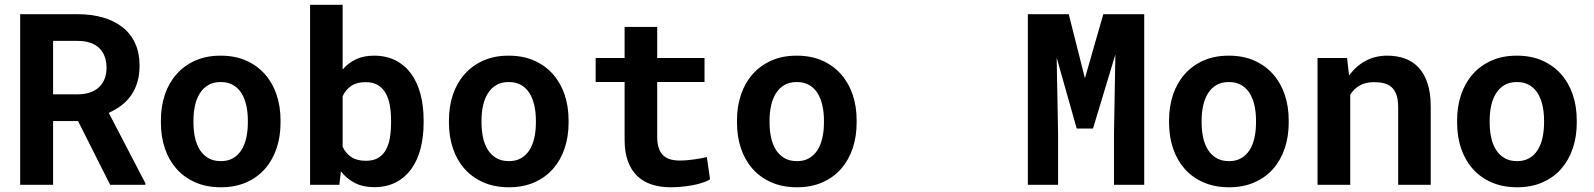

<svg xmlns="http://www.w3.org/2000/svg" viewBox="-20 -770 6641 800"><path d="M305.2 -265.6H201.2V0H64V-710.9H302.2Q361.3 -710.9 409.2 -697Q457 -683.1 491 -656.2Q524.9 -629.4 543.2 -589.4Q561.5 -549.3 561.5 -496.6Q561.5 -458.5 552.5 -428Q543.5 -397.5 526.6 -373.3Q509.8 -349.1 486.1 -331.1Q462.4 -313 433.1 -299.8L585.9 -6.3V0H439ZM201.2 -377H302.7Q360.8 -377 392.3 -406.5Q423.8 -436 423.8 -487.3Q423.8 -540.5 393.1 -570.1Q362.3 -599.6 302.2 -599.6H201.2Z M650.4 -269Q650.4 -326.7 667 -375.7Q683.6 -424.8 715.6 -460.9Q747.6 -497.1 793.7 -517.6Q839.8 -538.1 899.4 -538.1Q959 -538.1 1005.4 -517.6Q1051.8 -497.1 1083.7 -460.9Q1115.7 -424.8 1132.3 -375.7Q1148.9 -326.7 1148.9 -269V-258.8Q1148.9 -200.7 1132.3 -151.6Q1115.7 -102.5 1084 -66.4Q1052.2 -30.3 1005.9 -10Q959.5 10.3 900.4 10.3Q840.8 10.3 794.2 -10Q747.6 -30.3 715.6 -66.4Q683.6 -102.5 667 -151.6Q650.4 -200.7 650.4 -258.8ZM786.1 -258.8Q786.1 -225.6 792.5 -196.5Q798.8 -167.5 812.5 -145.8Q826.2 -124 847.9 -111.3Q869.6 -98.6 900.4 -98.6Q930.2 -98.6 951.7 -111.3Q973.1 -124 986.6 -145.8Q1000 -167.5 1006.3 -196.5Q1012.7 -225.6 1012.7 -258.8V-269Q1012.7 -301.3 1006.3 -330.1Q1000 -358.9 986.6 -380.9Q973.1 -402.8 951.7 -415.5Q930.2 -428.2 899.4 -428.2Q869.1 -428.2 847.7 -415.5Q826.2 -402.8 812.5 -380.9Q798.8 -358.9 792.5 -330.1Q786.1 -301.3 786.1 -269Z M1745.1 -258.8Q1745.1 -199.7 1732.2 -150.4Q1719.2 -101.1 1693.4 -65.4Q1667.5 -29.8 1628.9 -10Q1590.3 9.8 1539.1 9.8Q1492.7 9.8 1458.7 -7.6Q1424.8 -24.9 1400.4 -56.2L1394 0H1272V-750H1407.7V-480.5Q1431.2 -507.8 1463.1 -522.9Q1495.1 -538.1 1538.1 -538.1Q1589.8 -538.1 1628.7 -518.1Q1667.5 -498 1693.4 -462.4Q1719.2 -426.8 1732.2 -377.2Q1745.1 -327.6 1745.1 -269ZM1609.4 -269Q1609.4 -301.3 1604.5 -330.1Q1599.6 -358.9 1587.6 -380.6Q1575.7 -402.3 1555.2 -415Q1534.7 -427.7 1503.9 -427.7Q1466.8 -427.7 1443.6 -412.1Q1420.4 -396.5 1407.7 -369.1V-158.7Q1420.4 -131.3 1443.6 -115.7Q1466.8 -100.1 1504.9 -100.1Q1535.6 -100.1 1555.7 -112.1Q1575.7 -124 1587.6 -145.3Q1599.6 -166.5 1604.5 -195.6Q1609.4 -224.6 1609.4 -258.8Z M1850.6 -269Q1850.6 -326.7 1867.2 -375.7Q1883.8 -424.8 1915.8 -460.9Q1947.8 -497.1 1993.9 -517.6Q2040 -538.1 2099.6 -538.1Q2159.2 -538.1 2205.6 -517.6Q2252 -497.1 2283.9 -460.9Q2315.9 -424.8 2332.5 -375.7Q2349.1 -326.7 2349.1 -269V-258.8Q2349.1 -200.7 2332.5 -151.6Q2315.9 -102.5 2284.2 -66.4Q2252.4 -30.3 2206.1 -10Q2159.7 10.3 2100.6 10.3Q2041 10.3 1994.4 -10Q1947.8 -30.3 1915.8 -66.4Q1883.8 -102.5 1867.2 -151.6Q1850.6 -200.7 1850.6 -258.8ZM1986.3 -258.8Q1986.3 -225.6 1992.7 -196.5Q1999 -167.5 2012.7 -145.8Q2026.4 -124 2048.1 -111.3Q2069.8 -98.6 2100.6 -98.6Q2130.4 -98.6 2151.9 -111.3Q2173.3 -124 2186.8 -145.8Q2200.2 -167.5 2206.5 -196.5Q2212.9 -225.6 2212.9 -258.8V-269Q2212.9 -301.3 2206.5 -330.1Q2200.2 -358.9 2186.8 -380.9Q2173.3 -402.8 2151.9 -415.5Q2130.4 -428.2 2099.6 -428.2Q2069.3 -428.2 2047.9 -415.5Q2026.4 -402.8 2012.7 -380.9Q1999 -358.9 1992.7 -330.1Q1986.3 -301.3 1986.3 -269Z M2718.3 -657.7V-528.3H2915.5V-428.2H2718.3V-201.2Q2718.3 -172.4 2724.9 -153.1Q2731.4 -133.8 2743.7 -122.3Q2755.9 -110.8 2773.2 -106Q2790.5 -101.1 2812 -101.1Q2827.6 -101.1 2844 -102.5Q2860.4 -104 2875.2 -106.2Q2890.1 -108.4 2903.1 -110.8Q2916 -113.3 2925.3 -115.7L2938.5 -22.5Q2924.3 -14.2 2905.3 -8.1Q2886.2 -2 2864.7 2Q2843.3 5.9 2820.1 8.1Q2796.9 10.3 2774.4 10.3Q2731 10.3 2695.6 -1.2Q2660.2 -12.7 2635 -36.9Q2609.9 -61 2596.2 -98.4Q2582.5 -135.7 2582.5 -188V-428.2H2461.9V-528.3H2582.5V-657.7Z M3050.8 -269Q3050.8 -326.7 3067.4 -375.7Q3084 -424.8 3116 -460.9Q3147.9 -497.1 3194.1 -517.6Q3240.2 -538.1 3299.8 -538.1Q3359.4 -538.1 3405.8 -517.6Q3452.1 -497.1 3484.1 -460.9Q3516.1 -424.8 3532.7 -375.7Q3549.3 -326.7 3549.3 -269V-258.8Q3549.3 -200.7 3532.7 -151.6Q3516.1 -102.5 3484.4 -66.4Q3452.6 -30.3 3406.2 -10Q3359.9 10.3 3300.8 10.3Q3241.2 10.3 3194.6 -10Q3147.9 -30.3 3116 -66.4Q3084 -102.5 3067.4 -151.6Q3050.8 -200.7 3050.8 -258.8ZM3186.5 -258.8Q3186.5 -225.6 3192.9 -196.5Q3199.2 -167.5 3212.9 -145.8Q3226.6 -124 3248.3 -111.3Q3270 -98.6 3300.8 -98.6Q3330.6 -98.6 3352.1 -111.3Q3373.5 -124 3387 -145.8Q3400.4 -167.5 3406.7 -196.5Q3413.1 -225.6 3413.1 -258.8V-269Q3413.1 -301.3 3406.7 -330.1Q3400.4 -358.9 3387 -380.9Q3373.5 -402.8 3352.1 -415.5Q3330.6 -428.2 3299.8 -428.2Q3269.5 -428.2 3248 -415.5Q3226.6 -402.8 3212.9 -380.9Q3199.2 -358.9 3192.9 -330.1Q3186.5 -301.3 3186.5 -269Z M4433.1 -710.9 4500.5 -443.8 4577.1 -710.9H4747.6V0H4621.6V-210.4L4627.4 -543L4534.2 -234.4H4466.3L4382.8 -529.8L4388.7 -210.4V0H4262.7V-710.9Z M4851.1 -269Q4851.1 -326.7 4867.7 -375.7Q4884.3 -424.8 4916.3 -460.9Q4948.2 -497.1 4994.4 -517.6Q5040.5 -538.1 5100.1 -538.1Q5159.7 -538.1 5206.1 -517.6Q5252.4 -497.1 5284.4 -460.9Q5316.4 -424.8 5333 -375.7Q5349.6 -326.7 5349.6 -269V-258.8Q5349.6 -200.7 5333 -151.6Q5316.4 -102.5 5284.7 -66.4Q5252.9 -30.3 5206.5 -10Q5160.2 10.3 5101.1 10.3Q5041.5 10.3 4994.9 -10Q4948.2 -30.3 4916.3 -66.4Q4884.3 -102.5 4867.7 -151.6Q4851.1 -200.7 4851.1 -258.8ZM4986.8 -258.8Q4986.8 -225.6 4993.2 -196.5Q4999.5 -167.5 5013.2 -145.8Q5026.9 -124 5048.6 -111.3Q5070.3 -98.6 5101.1 -98.6Q5130.9 -98.6 5152.3 -111.3Q5173.8 -124 5187.3 -145.8Q5200.7 -167.5 5207 -196.5Q5213.4 -225.6 5213.4 -258.8V-269Q5213.4 -301.3 5207 -330.1Q5200.7 -358.9 5187.3 -380.9Q5173.8 -402.8 5152.3 -415.5Q5130.9 -428.2 5100.1 -428.2Q5069.8 -428.2 5048.3 -415.5Q5026.9 -402.8 5013.2 -380.9Q4999.5 -358.9 4993.2 -330.1Q4986.8 -301.3 4986.8 -269Z M5592.8 -528.3 5601.1 -455.1Q5629.4 -494.6 5669.9 -516.4Q5710.4 -538.1 5759.8 -538.1Q5799.8 -538.1 5833 -526.4Q5866.2 -514.6 5890.4 -489Q5914.6 -463.4 5928 -423.1Q5941.4 -382.8 5941.4 -325.2V0H5805.7V-323.2Q5805.7 -354.5 5798.6 -374.8Q5791.5 -395 5778.3 -406.7Q5765.1 -418.5 5746.6 -423.1Q5728 -427.7 5704.6 -427.7Q5669.9 -427.7 5645.5 -413.8Q5621.1 -399.9 5606 -375.5V0H5469.7V-528.3Z M6051.3 -269Q6051.3 -326.7 6067.9 -375.7Q6084.5 -424.8 6116.5 -460.9Q6148.4 -497.1 6194.6 -517.6Q6240.7 -538.1 6300.3 -538.1Q6359.9 -538.1 6406.2 -517.6Q6452.6 -497.1 6484.6 -460.9Q6516.6 -424.8 6533.2 -375.7Q6549.8 -326.7 6549.8 -269V-258.8Q6549.8 -200.7 6533.2 -151.6Q6516.6 -102.5 6484.9 -66.4Q6453.1 -30.3 6406.7 -10Q6360.4 10.3 6301.3 10.3Q6241.7 10.3 6195.1 -10Q6148.4 -30.3 6116.5 -66.4Q6084.5 -102.5 6067.9 -151.6Q6051.3 -200.7 6051.3 -258.8ZM6187 -258.8Q6187 -225.6 6193.4 -196.5Q6199.7 -167.5 6213.4 -145.8Q6227.1 -124 6248.8 -111.3Q6270.5 -98.6 6301.3 -98.6Q6331.1 -98.6 6352.5 -111.3Q6374 -124 6387.5 -145.8Q6400.9 -167.5 6407.2 -196.5Q6413.6 -225.6 6413.6 -258.8V-269Q6413.6 -301.3 6407.2 -330.1Q6400.9 -358.9 6387.5 -380.9Q6374 -402.8 6352.5 -415.5Q6331.1 -428.2 6300.3 -428.2Q6270 -428.2 6248.5 -415.5Q6227.1 -402.8 6213.4 -380.9Q6199.7 -358.9 6193.4 -330.1Q6187 -301.3 6187 -269Z"/></svg>

Font: Roboto Mono
Style: Bold
Weight: 700
Designer: Google
Version: Version 2.000985; 2015; ttfautohint (v1.3)